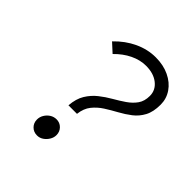

<svg xmlns="http://www.w3.org/2000/svg" viewBox="-194 -843 987 987"><g transform="rotate(45 300.0 -349.0)"><path d="M233 -215Q237 -266 257.5 -299.5Q278 -333 307.8 -356.6Q337.6 -380.2 369.8 -398.6Q402 -417 430.5 -436.5Q459 -456 477 -481.4Q495 -506.9 495 -545Q495 -586.9 461 -613.9Q427 -641 371.7 -641Q328.8 -641 286.4 -620.5Q244 -600 207 -562L159 -606Q206 -655 262 -681Q318 -707 376 -707Q432 -707 475 -686.5Q518 -666 542 -630.9Q566 -595.8 566 -552.4Q566 -500 548 -466.5Q530 -433 501 -410.7Q472 -388.4 438.5 -370.2Q405 -352 374.5 -332.5Q344 -313 322 -285.5Q300 -258 295 -215ZM228.1 9Q203 9 186.5 -7.7Q170 -24.3 170 -49Q170 -67.9 180 -84.4Q190.1 -100.9 206 -111Q222 -121 241 -121Q265.3 -121 281.6 -104.3Q298 -87.7 298 -63Q298 -45 288 -28.5Q278 -12 262.5 -1.5Q247 9 228.1 9Z"/></g></svg>

Font: Red Hat Mono
Style: Italic
Weight: 300
Italic angle: -12°
Monospace: yes
Designer: Pentagram, MCKL
Foundry: Pentagram, MCKL
Version: Version 1.023